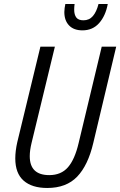

<svg xmlns="http://www.w3.org/2000/svg" viewBox="-20 -925 598 955"><path d="M215 10Q139 10 97.5 -26.5Q56 -63 56 -137Q56 -155 58.5 -175.5Q61 -196 66 -218L181 -693H253L137 -214Q128 -177 128 -148Q128 -54 225 -54Q284 -54 318 -93Q352 -132 371 -213L486 -693H558L444 -214Q418 -103 364 -46.5Q310 10 215 10ZM390 -774Q347 -774 323.5 -798.5Q300 -823 300 -865Q300 -875 301.5 -885Q303 -895 305 -905H351Q350 -898 349.5 -890.5Q349 -883 349 -877Q349 -852 359.5 -838Q370 -824 395 -824Q424 -824 442 -845Q460 -866 470 -905H516Q505 -846 473 -810Q441 -774 390 -774Z"/></svg>

Font: Ubuntu Sans Condensed
Style: Italic
Weight: 400
Width: 3
Italic angle: -13.5°
Designer: Dalton Maag Ltd
Foundry: Dalton Maag Ltd
Version: Version 1.006; ttfautohint (v1.8.4.7-5d5b)